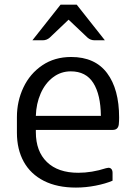

<svg xmlns="http://www.w3.org/2000/svg" viewBox="-20 -808 597 842"><path d="M502.4 -292.5Q502.4 -276.9 501 -262.7Q498 -238.3 474.6 -238.3H422.4H137.2V-228.5Q137.2 -144.5 185.8 -97.4Q234.4 -50.3 323.2 -50.3Q382.8 -50.3 444.8 -70.3Q452.6 -72.3 455.6 -72.3Q463.9 -72.3 468.8 -66.4Q473.6 -60.5 473.6 -49.8V-15.6Q442.9 -2.4 399.4 6.1Q356 14.6 313 14.6Q230.5 14.6 172.4 -14.9Q114.3 -44.4 84.2 -98.6Q54.2 -152.8 54.2 -226.1V-294.4Q54.2 -364.3 82.8 -424.6Q111.3 -484.9 165.3 -521.5Q219.2 -558.1 292 -558.1Q396.5 -558.1 449.5 -487.5Q502.4 -417 502.4 -292.5ZM137.2 -299.8H422.4Q421.4 -393.1 389.2 -444.1Q356.9 -495.1 290.5 -495.1Q246.6 -495.1 212.2 -468.8Q177.7 -442.4 158.2 -397.7Q138.7 -353 137.2 -299.8ZM167 -631.3Q185.1 -631.3 198.2 -643.1L280.8 -721.7L363.8 -643.1Q377 -631.3 395 -631.3H439.9L316.4 -787.6H245.6L122.1 -631.3Z"/></svg>

Font: Lycee Sans
Style: Regular
Weight: 400
Designer: Justin Alvin
Foundry: Alkove Design
Version: Version 1.030